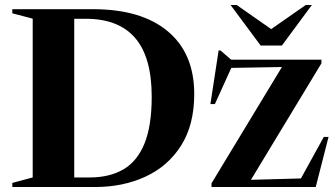

<svg xmlns="http://www.w3.org/2000/svg" viewBox="-20 -752 1350 772"><path d="M29.5 0V-16.5L111.5 -38.5V-677L29.5 -698.5V-715H354.5Q548.5 -715 654.8 -626Q761 -537 761 -374Q761 -250.5 708.5 -167.2Q656 -84 565.5 -42Q475 0 361.5 0ZM590 -363Q590 -522 523.5 -599.2Q457 -676.5 325 -676.5H278.5V-38.5H341Q420.5 -38.5 476.2 -71Q532 -103.5 561 -175Q590 -246.5 590 -363ZM830.5 0V-15L1113.5 -482.5L910 -479L844 -333.5H826L859 -549H866.5L909.5 -512H1272.5V-497.5L989 -29L1190 -34.5L1282 -201.5H1301L1249.5 0ZM1234 -732 1113.5 -569H1028L907 -732H931.5L1070.5 -635L1209.5 -732Z"/></svg>

Font: Newsreader Display SemiBold
Style: Regular
Weight: 600
Designer: Hugues Gentile
Foundry: Production Type
Version: Version 1.001